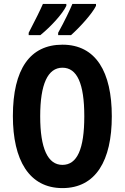

<svg xmlns="http://www.w3.org/2000/svg" viewBox="-20 -954 639 984"><path d="M472 -924V-934H351C340 -907 312 -847 278 -786V-774H344C387 -812 453 -884 472 -924ZM320 -924V-934H200C188 -906 160 -849 127 -786V-774H187C241 -818 300 -882 320 -924ZM553 -358C553 -585 472 -725 300 -725C134 -725 46 -600 46 -359C46 -134 129 10 300 10C471 10 553 -131 553 -358ZM186 -358C186 -523 225 -607 300 -607C375 -607 412 -526 412 -358C412 -189 375 -109 300 -109C225 -109 186 -193 186 -358Z"/></svg>

Font: Noto Sans Gurmukhi ExtraCondensed
Style: Bold
Weight: 700
Width: 2
Designer: Jelle Bosma - Monotype Design Team
Foundry: Monotype Imaging Inc.
Version: Version 2.004